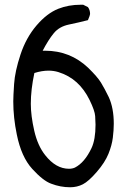

<svg xmlns="http://www.w3.org/2000/svg" viewBox="-20 -786 540 810"><path d="M276 4Q235 4 196 -11Q162 -23 116 -73.5Q70 -124 51 -218Q36 -290 36 -358Q36 -379 39.5 -432Q43 -485 66.5 -556Q90 -627 134 -678.5Q178 -730 226 -749Q269 -766 320 -766H331L351 -756Q360 -744 360 -727Q360 -722 351 -701Q312 -691 271 -682.5Q230 -674 207 -646Q184 -618 160 -572H171Q276 -572 352 -500Q391 -462 406 -437.5Q421 -413 439 -376Q460 -330 460 -264Q460 -237 456 -205Q452 -173 437.5 -137Q423 -101 388.5 -61Q354 -21 329.5 -8.5Q305 4 276 4ZM271 -74Q285 -74 296 -79Q337 -100 366 -161Q383 -197 383 -260Q383 -273 381.5 -296Q380 -319 358 -364Q336 -409 303.5 -438.5Q271 -468 226 -482Q206 -488 185 -488Q157 -488 125 -478Q110 -408 110 -348Q110 -298 124.5 -234.5Q139 -171 171 -131Q216 -74 271 -74Z"/></svg>

Font: Xiaolai Mono SC
Style: Regular
Weight: 400
Monospace: yes
Designer: LXGW / Nozomi Seto
Version: Version 3.113;September 30, 2024